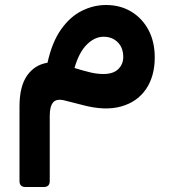

<svg xmlns="http://www.w3.org/2000/svg" viewBox="-20 -429 680 768"><path d="M82 319Q58 319 58 295V-3Q58 -84 88.5 -127Q119 -170 170 -178Q188 -260 224 -311Q260 -362 307 -385.5Q354 -409 404 -409Q461 -409 505 -382.5Q549 -356 574 -309Q599 -262 599 -199Q599 -124 564 -72.5Q529 -21 464 -3Q399 15 310 -9L243 -26Q208 -36 193.5 -20.5Q179 -5 179 34V295Q179 319 155 319ZM394 -133Q433 -133 453 -152.5Q473 -172 473 -201Q473 -238 451 -260Q429 -282 394 -282Q359 -282 327.5 -251Q296 -220 278 -157Q317 -145 343 -139Q369 -133 394 -133Z"/></svg>

Font: Rubik SemiBold
Style: Regular
Weight: 600
Designer: Hubert and Fischer
Foundry: Hubert and Fischer
Version: Version 2.300;gftools[0.9.30]